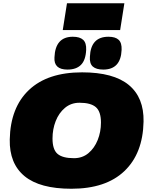

<svg xmlns="http://www.w3.org/2000/svg" viewBox="-20 -1153 921 1181"><path d="M419 8Q225 8 131 -69.5Q37 -147 40 -295Q44 -492 158.5 -600Q273 -708 485 -708Q678 -708 772 -630.5Q866 -553 863 -405Q859 -209 745 -100.5Q631 8 419 8ZM435 -180Q487 -180 524 -211Q561 -242 581 -292Q601 -342 601 -399Q601 -467 569.5 -494Q538 -521 469 -521Q417 -521 379.5 -489.5Q342 -458 322.5 -408Q303 -358 303 -301Q303 -233 334 -206.5Q365 -180 435 -180ZM615 -725Q572 -725 551 -743.5Q530 -762 533 -804Q538 -927 647 -927Q690 -927 710 -908Q730 -889 728 -846Q723 -725 615 -725ZM395 -725Q310 -725 315 -800Q320 -927 428 -927Q471 -927 491.5 -908Q512 -889 510 -846Q507 -783 478 -754Q449 -725 395 -725ZM366 -968 392 -1133H745L719 -968Z"/></svg>

Font: Georama Expanded Black
Style: Italic
Weight: 900
Width: 7
Italic angle: -9°
Designer: Jean-Baptiste Levee
Foundry: Production Type
Version: Version 1.000